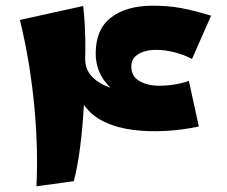

<svg xmlns="http://www.w3.org/2000/svg" viewBox="-20 -637 796 674"><path d="M108 17Q111 -44 109.5 -111.5Q108 -179 101.5 -252.5Q95 -326 82.5 -405Q70 -484 50 -567L272 -616Q276 -579 277.5 -551Q279 -523 279.5 -495Q280 -467 279 -431Q279 -349 274.5 -268.5Q270 -188 261 -118.5Q252 -49 239 -1ZM678 -193Q623 -181 563 -177.5Q503 -174 447 -181Q391 -188 346 -209.5Q301 -231 274.5 -269Q248 -307 248 -364L279 -431Q279 -392 304.5 -366.5Q330 -341 371.5 -328Q413 -315 461.5 -314.5Q510 -314 557.5 -324Q605 -334 643 -353ZM655 -233Q598 -233 538.5 -245.5Q479 -258 428.5 -285Q378 -312 347 -353Q316 -394 316 -450Q316 -535 370.5 -576Q425 -617 516 -617Q571 -617 616.5 -608.5Q662 -600 721 -582L654 -430Q628 -444 594 -453Q560 -462 528 -462Q505 -462 485.5 -456Q466 -450 453.5 -437.5Q441 -425 441 -403Q441 -369 469.5 -352.5Q498 -336 539 -336Q565 -336 593 -340.5Q621 -345 643 -353Z"/></svg>

Font: Marhey Light SemiBold
Style: Regular
Weight: 600
Version: Version 1.000